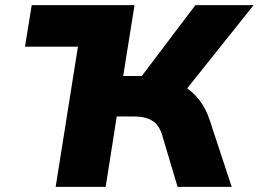

<svg xmlns="http://www.w3.org/2000/svg" viewBox="-20 -725 1004 745"><path d="M77 -544 103 -705H502L476 -544ZM196 0 308 -705H502L458 -430H546L512 -406L738 -705H964L695 -368L609 -421Q655 -413 691 -392Q727 -371 753 -337.5Q779 -304 794 -258L879 0H669L610 -198Q599 -238 572.5 -255.5Q546 -273 501 -273H433L390 0Z"/></svg>

Font: Nunito Sans 6pt Black
Style: Italic
Weight: 900
Italic angle: -9°
Version: Version 3.101;gftools[0.9.27]